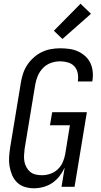

<svg xmlns="http://www.w3.org/2000/svg" viewBox="-20 -1002 540 1030"><path d="M162 8Q136 8 112 0.5Q88 -7 71 -24Q54 -41 44.5 -64Q35 -87 31 -111.5Q27 -136 29 -162Q31 -188 35 -214L92 -559Q96 -584 104 -608Q112 -632 126.5 -654Q141 -676 161.5 -694Q182 -712 205 -723Q228 -734 253 -738.5Q278 -743 303 -743Q328 -743 352.5 -739.5Q377 -736 398 -726.5Q419 -717 436.5 -701.5Q454 -686 464 -665.5Q474 -645 477 -620.5Q480 -596 476 -571L475 -565H397L398 -569Q401 -590 396.5 -611Q392 -632 378.5 -646.5Q365 -661 344.5 -667Q324 -673 302 -673Q278 -673 253.5 -664.5Q229 -656 211 -637.5Q193 -619 183 -595.5Q173 -572 169 -548L112 -203Q110 -186 109 -168.5Q108 -151 111 -135Q114 -119 122 -104.5Q130 -90 142 -80Q154 -70 170.5 -66Q187 -62 204 -62Q227 -62 249.5 -69.5Q272 -77 289.5 -93.5Q307 -110 316.5 -131.5Q326 -153 330 -176L355 -330H248L260 -400H446L380 0H310L327 -103Q316 -79 299.5 -57.5Q283 -36 261 -21Q239 -6 213 1Q187 8 162 8ZM315 -793 269 -837 412 -982 468 -928Z"/></svg>

Font: Iosevka Curly
Style: Italic
Weight: 400
Italic angle: -9°
Monospace: yes
Designer: Belleve Invis
Foundry: Belleve Invis
Version: Version 22.1.2; ttfautohint (v1.8.4)